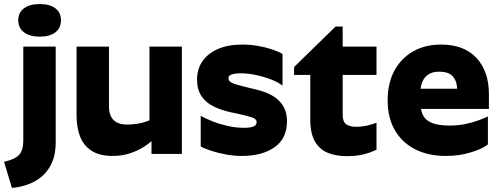

<svg xmlns="http://www.w3.org/2000/svg" viewBox="-67 -760 2469 948"><path d="M-8 168 -47 39Q6 27 27 5Q48 -17 48 -66V-530H208V-57Q208 14 180 62Q152 110 103.5 136Q55 162 -8 168ZM129 -579Q80 -579 51.5 -600.5Q23 -622 23 -660Q23 -698 51.5 -719Q80 -740 129 -740Q179 -740 206.5 -719Q234 -698 234 -660Q234 -622 206.5 -600.5Q179 -579 129 -579Z M831 0H681V-115L671 -133V-530H831ZM562 -145Q589 -145 614.5 -149.5Q640 -154 661 -162Q682 -170 696 -178V-78Q676 -56 645 -36Q614 -16 574.5 -3Q535 10 489 10Q424 10 384.5 -16Q345 -42 328 -87Q311 -132 311 -190V-530H471V-233Q471 -208 479.5 -188Q488 -168 508 -156.5Q528 -145 562 -145Z M1197 -318Q1249 -306 1283 -284.5Q1317 -263 1333.5 -232.5Q1350 -202 1350 -162Q1350 -76 1288.5 -33Q1227 10 1128 10Q1088 10 1047.5 2.5Q1007 -5 974 -16Q941 -27 924 -37V-188Q951 -173 986 -159.5Q1021 -146 1060 -137.5Q1099 -129 1137 -129Q1170 -129 1185 -135.5Q1200 -142 1200 -157Q1200 -173 1177 -180.5Q1154 -188 1109 -198L1071 -206Q1026 -216 988.5 -234Q951 -252 928.5 -284.5Q906 -317 906 -367Q906 -419 932.5 -457.5Q959 -496 1009 -518Q1059 -540 1129 -540Q1169 -540 1208.5 -533Q1248 -526 1280 -515Q1312 -504 1328 -493V-337Q1310 -352 1275.5 -366Q1241 -380 1200 -389Q1159 -398 1119 -398Q1101 -398 1088 -395.5Q1075 -393 1068 -388Q1061 -383 1061 -374Q1061 -362 1072 -354.5Q1083 -347 1104 -341.5Q1125 -336 1156 -328Z M1792 -21Q1767 -8 1730.5 1.5Q1694 11 1644 11Q1593 11 1552.5 -5Q1512 -21 1488.5 -60.5Q1465 -100 1465 -170V-390H1385V-429L1590 -629H1625V-530H1792V-390H1625V-193Q1625 -158 1643 -146Q1661 -134 1690 -134Q1720 -134 1748 -140.5Q1776 -147 1792 -154Z M2009 -307V-251Q2009 -215 2022 -190Q2035 -165 2067 -152.5Q2099 -140 2154 -140Q2193 -140 2228 -147Q2263 -154 2292 -164.5Q2321 -175 2342 -185V-47Q2315 -25 2257.5 -7.5Q2200 10 2135 10Q2048 10 1983.5 -22.5Q1919 -55 1883 -116.5Q1847 -178 1847 -265Q1847 -348 1879.5 -409.5Q1912 -471 1971.5 -505.5Q2031 -540 2111 -540Q2224 -540 2285.5 -474Q2347 -408 2347 -295V-222H2003V-322H2190Q2190 -357 2170 -381.5Q2150 -406 2101 -406Q2068 -406 2048 -392.5Q2028 -379 2018.5 -356.5Q2009 -334 2009 -307Z"/></svg>

Font: Roundo Variable
Style: Regular
Weight: 200
Designer: Shiva Nallaperumal
Foundry: Indian Type Foundry
Version: Version 2.000